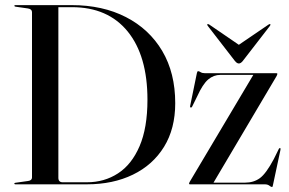

<svg xmlns="http://www.w3.org/2000/svg" viewBox="-20 -720 1128 750"><path d="M36 -3Q36 -5.5 40 -6L89.5 -13Q105 -15 105 -26.5V-672.5Q105 -684.5 89 -687L40 -694Q36 -695 36 -697.5Q36 -700 40 -700H260Q381 -700 472 -653.2Q563 -606.5 613.8 -520.8Q664.5 -435 664.5 -317Q664.5 -217.5 620.8 -146.5Q577 -75.5 499.2 -37.8Q421.5 0 319.5 0H40Q36 0 36 -3ZM319.5 -8Q387.5 -8 441 -42.8Q494.5 -77.5 525.2 -149Q556 -220.5 556 -330.5Q556 -502 478.8 -597Q401.5 -692 260.5 -692H208V-25.5Q208 -8 225 -8ZM1060.5 -423 814 -6.5H937Q971 -6.5 995.2 -24.2Q1019.5 -42 1049.5 -98.5L1069.5 -139Q1071.5 -142.5 1074.5 -141.5Q1076.5 -141 1075.5 -134.5L1046 4Q1045 10.5 1042.5 10.5Q1039 10.5 1032.2 5.2Q1025.5 0 1014 0H721.5Q718.5 0 718.5 -2.5Q718.5 -5 721.5 -10.5L969.5 -427.5H840.5Q814.5 -427.5 793.2 -409.5Q772 -391.5 750.5 -344L731 -304.5Q729 -299.5 725 -300Q721.5 -300.5 723 -307.5L749 -434Q750.5 -442 754 -442Q757.5 -442 763.8 -438Q770 -434 781 -434H1060Q1063.5 -434 1063.5 -431.5Q1063.5 -429.5 1060.5 -423ZM928.5 -482Q920.5 -472 913 -472Q905.5 -472 897.5 -482L791.5 -619Q788 -623.5 790.5 -625.5Q792.5 -627 797.5 -624L913 -545L1029 -624Q1034 -627 1035.5 -625.5Q1038 -623.5 1034.5 -619Z"/></svg>

Font: Fraunces 144pt S000
Style: Regular
Weight: 400
Version: Version 1.000; ttfautohint (v1.8.3)